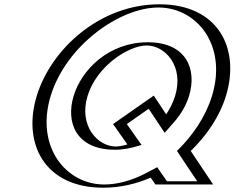

<svg xmlns="http://www.w3.org/2000/svg" viewBox="-20 -860 1093 895"><path d="M176.3 -413C105.3 -181 229.4 15 461.4 15C540.4 15 620.1 -7 694.1 -46L726 0H952L847 -157C921 -229 979.2 -318 1008.3 -413C1079.2 -645 954.8 -840 722.8 -840C490.8 -840 247.2 -645 176.3 -413ZM363.3 -413C324.1 -285 392.1 -177 520.1 -177C545.1 -177 569.6 -182 593.8 -189L528.2 -282L688.5 -394L754.2 -295C784.9 -330 808.4 -371 821.3 -413C860.4 -541 792.1 -648 664.1 -648C536.1 -648 402.4 -541 363.3 -413ZM191.3 -413C122.7 -188.8 242.8 0 466 0C542.2 0 618.8 -21.2 690 -58.7L702 -65.1L736.8 -15H921L827 -155.6L837.5 -165.8C909 -235.3 965.2 -321.3 993.3 -413C1061.8 -637.1 941.5 -825 718.2 -825C495 -825 259.8 -637.1 191.3 -413ZM348.3 -413C389.8 -548.8 532 -663 668.7 -663C805.4 -663 877.8 -548.8 836.3 -413C822.6 -368.4 797.7 -324.9 764.9 -287.6L749.7 -270.2L681.3 -373.2L550 -281.4L619.9 -182.2L594 -174.7C568.8 -167.4 542.5 -162 515.5 -162C378.7 -162 306.8 -277.2 348.3 -413ZM191.3 -413C259.8 -637.1 495 -825 718.2 -825C941.5 -825 1061.8 -637.1 993.3 -413C965.2 -321.3 909 -235.3 837.5 -165.8L827 -155.6L921 -15H736.8L702 -65.1L690 -58.7C618.8 -21.2 542.2 0 466 0C242.8 0 122.7 -188.8 191.3 -413ZM348.3 -413C306.8 -277.2 378.7 -162 515.5 -162C542.5 -162 568.8 -167.4 594 -174.7L619.9 -182.2L550 -281.4L681.3 -373.2L749.7 -270.2L764.9 -287.6C797.7 -324.9 822.6 -368.4 836.3 -413C877.8 -548.8 805.4 -663 668.7 -663C532 -663 389.8 -548.8 348.3 -413ZM847 -157 952 0H726L694.1 -46C620.1 -7 540.4 15 461.4 15C229.4 15 105.3 -181 176.3 -413C247.2 -645 490.8 -840 722.8 -840C954.8 -840 1079.2 -645 1008.3 -413C979.1 -317.7 918 -226 847 -157ZM363.3 -413C402.4 -541 536.1 -648 664.1 -648C792.1 -648 860.4 -541 821.3 -413C808.4 -371 784.9 -330 754.2 -295L688.5 -394L528.2 -282L593.8 -189C569.7 -182 545.1 -177 520.1 -177C392.1 -177 324.1 -285 363.3 -413ZM804.9 -156.3 899.4 -15H758.3L712.8 -80.5L662.1 -53.7C591.3 -16.4 523.4 0 466 0C286.4 0 144.2 -177.2 216.3 -413C288.4 -648.8 538.5 -825 718.2 -825C898 -825 1040.4 -648.8 968.3 -413C938.7 -316.3 878.5 -227.9 804.9 -156.3ZM323.3 -413C285.3 -288.9 335.1 -162 515.5 -162C555.3 -162 589.1 -169.7 616.2 -177.6L639.8 -184.4L571.2 -281.7L673.1 -353L747.6 -240.8L792.3 -291.9C824.1 -328.1 848.1 -370 861.3 -413C899.2 -537.2 848.9 -663 668.7 -663C488.5 -663 361.2 -537.2 323.3 -413ZM1033.3 -413C1100.6 -633.3 998.3 -840 722.8 -840C447.3 -840 218.6 -633.3 151.3 -413C83.9 -192.6 185.8 15 461.4 15C542.5 15 617.7 -3.8 682.3 -31.9L704.5 0H973.6L869.2 -156.2C943.6 -228.7 1003.8 -316.6 1033.3 -413ZM388.3 -413C431 -552.6 579.6 -648 664.1 -648C748.6 -648 839 -552.6 796.3 -413C787.2 -383.2 772.8 -353.9 754.7 -326.9L696.7 -414.3L507 -281.7L573.9 -186.8C552.1 -180.5 532.5 -177 520.1 -177C435.7 -177 345.6 -273.4 388.3 -413Z"/></svg>

Font: Hussar Outliner
Style: Obl
Weight: 700
Foundry: Cannot Into Space Fonts
Version: Version 0.92